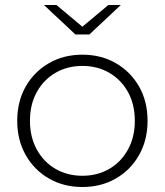

<svg xmlns="http://www.w3.org/2000/svg" viewBox="-20 -745 660 769"><path d="M310 4Q235 4 176 -30Q117 -64 83 -124Q49 -184 49 -261Q49 -339 83 -398.5Q117 -458 176 -492Q235 -526 310 -526Q385 -526 444 -492Q503 -458 537 -398.5Q571 -339 571 -261Q571 -184 537 -124Q503 -64 444 -30Q385 4 310 4ZM310 -41Q370 -41 417.5 -68.5Q465 -96 492.5 -146Q520 -196 520 -261Q520 -327 492.5 -376.5Q465 -426 417.5 -453.5Q370 -481 310 -481Q250 -481 202.5 -453.5Q155 -426 127.5 -376.5Q100 -327 100 -261Q100 -196 127.5 -146Q155 -96 202.5 -68.5Q250 -41 310 -41ZM282 -607 156 -725H206L310 -638L414 -725H464L338 -607Z"/></svg>

Font: Montserrat Light
Style: Regular
Weight: 300
Designer: Julieta Ulanovsky
Foundry: Julieta Ulanovsky
Version: Version 9.000; ttfautohint (v1.8.4.7-5d5b)